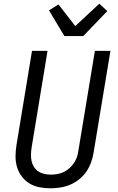

<svg xmlns="http://www.w3.org/2000/svg" viewBox="-20 -1010 640 1038"><path d="M254 8Q223 8 194 2.5Q165 -3 140.5 -17.5Q116 -32 98.5 -55Q81 -78 72.5 -105.5Q64 -133 64 -163.5Q64 -194 69 -225L153 -735H237L151 -213Q148 -194 147.5 -175.5Q147 -157 150.5 -140Q154 -123 163.5 -108Q173 -93 187 -83.5Q201 -74 218.5 -70Q236 -66 255 -66Q272 -66 290 -69Q308 -72 324.5 -80Q341 -88 355 -100.5Q369 -113 380 -129Q391 -145 396.5 -162.5Q402 -180 404 -197L493 -735H577L486 -185Q482 -159 472.5 -132.5Q463 -106 447.5 -83Q432 -60 409 -41.5Q386 -23 360.5 -12Q335 -1 307.5 3.5Q280 8 254 8ZM328 -815 245 -954 296 -986 387 -869 517 -990 560 -950 430 -815Z"/></svg>

Font: Iosevka Aile Oblique
Style: Regular
Weight: 400
Italic angle: -9°
Designer: Belleve Invis
Foundry: Belleve Invis
Version: Version 31.1.0; ttfautohint (v1.8.4)